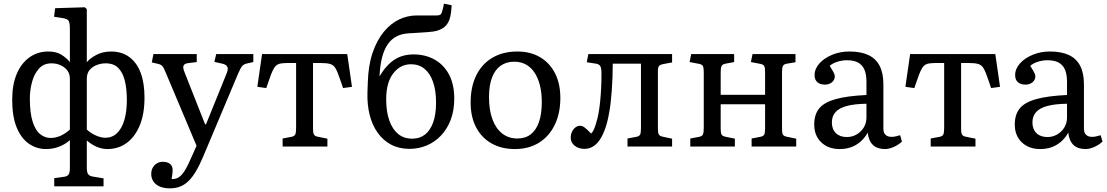

<svg xmlns="http://www.w3.org/2000/svg" viewBox="-20 -805 6082 1055"><path d="M278 219V174L335 166Q352 163 358 152Q364 141 364 119V-35Q337 -11 303.5 1.5Q270 14 233 14Q181 14 138.5 -15.5Q96 -45 71.5 -105Q47 -165 47 -258Q47 -340 72 -399Q97 -458 142 -490Q187 -522 245 -522Q288 -522 315.5 -505.5Q343 -489 364 -464V-646Q364 -678 357.5 -690Q351 -702 322 -706L277 -713L283 -760L446 -765L457 -755V-463Q473 -484 509 -503Q545 -522 590 -522Q649 -522 690 -492Q731 -462 752.5 -406Q774 -350 774 -269Q774 -178 747.5 -115Q721 -52 675.5 -19Q630 14 570 14Q542 14 513.5 2.5Q485 -9 457 -33V117Q457 141 464 151.5Q471 162 489 165L549 175V219ZM258 -47Q286 -47 312 -58.5Q338 -70 364 -93V-372Q364 -400 349.5 -418.5Q335 -437 312 -447Q289 -457 263 -457Q220 -457 194 -428Q168 -399 156 -354.5Q144 -310 144 -264Q144 -184 159.5 -136Q175 -88 201 -67.5Q227 -47 258 -47ZM559 -48Q596 -48 622.5 -73Q649 -98 663 -144.5Q677 -191 677 -255Q677 -316 666 -361Q655 -406 630 -431.5Q605 -457 561 -457Q536 -457 512 -448Q488 -439 472.5 -420.5Q457 -402 457 -373V-93Q480 -72 508 -60Q536 -48 559 -48Z M913 230Q866 230 838.5 208.5Q811 187 811 150Q811 122 829 103Q847 84 875 84Q898 84 912 94Q926 104 928 121Q929 127 928 141Q927 155 923 179Q944 180 961 170Q978 160 995.5 132Q1013 104 1035 52L1060 -4L892 -403Q880 -433 872.5 -441.5Q865 -450 849 -454L814 -462L823 -508H1061V-464L1013 -458Q995 -456 989 -445.5Q983 -435 994 -408L1107 -122H1112L1225 -401Q1235 -424 1229.5 -437Q1224 -450 1202 -455L1158 -465L1168 -508H1372V-464L1336 -456Q1320 -452 1311.5 -443Q1303 -434 1289 -402L1097 54Q1076 104 1055.5 138Q1035 172 1013.5 192Q992 212 967.5 221Q943 230 913 230Z M1533 0V-44L1581 -53Q1597 -56 1602 -65.5Q1607 -75 1607 -101V-459H1571Q1542 -459 1525 -456.5Q1508 -454 1497.5 -445Q1487 -436 1478 -416.5Q1469 -397 1458 -364L1443 -321L1394 -328L1420 -508H1888L1914 -328L1865 -321L1849 -368Q1835 -410 1824 -429Q1813 -448 1794 -453.5Q1775 -459 1736 -459H1700V-97Q1700 -75 1705 -66Q1710 -57 1725 -54L1779 -43V0Z M2230 13Q2173 13 2129.5 -10Q2086 -33 2056 -74.5Q2026 -116 2011.5 -172.5Q1997 -229 1999 -296L2001 -353Q2004 -448 2028 -517Q2052 -586 2090 -631.5Q2128 -677 2174 -698.5Q2220 -720 2268 -720Q2278 -720 2289 -720Q2300 -720 2320.5 -720Q2341 -720 2374 -720Q2392 -720 2397.5 -723Q2403 -726 2407 -734Q2410 -744 2414 -759Q2418 -774 2419 -785L2462 -776Q2460 -737 2453 -709Q2446 -681 2429 -663Q2412 -645 2378 -635Q2371 -633 2359 -631.5Q2347 -630 2329 -628.5Q2311 -627 2285.5 -625.5Q2260 -624 2227 -622Q2188 -620 2159 -605Q2130 -590 2110.5 -561.5Q2091 -533 2080 -491.5Q2069 -450 2066 -395L2065 -385Q2102 -447 2146.5 -476.5Q2191 -506 2253 -506Q2316 -506 2366.5 -478.5Q2417 -451 2446.5 -397Q2476 -343 2476 -263Q2476 -199 2457 -148Q2438 -97 2404 -61Q2370 -25 2325.5 -6Q2281 13 2230 13ZM2246 -43Q2286 -43 2315 -65.5Q2344 -88 2360 -132Q2376 -176 2376 -240Q2376 -308 2359.5 -355Q2343 -402 2312.5 -427Q2282 -452 2238 -452Q2180 -452 2141 -402Q2102 -352 2102 -259Q2102 -192 2119 -143.5Q2136 -95 2167.5 -69Q2199 -43 2246 -43Z M2809 14Q2735 14 2680 -17.5Q2625 -49 2595.5 -106.5Q2566 -164 2566 -242Q2566 -328 2597 -391Q2628 -454 2686 -488Q2744 -522 2823 -522Q2895 -522 2948 -490.5Q3001 -459 3030 -402Q3059 -345 3059 -267Q3059 -182 3028 -118.5Q2997 -55 2941 -20.5Q2885 14 2809 14ZM2823 -44Q2867 -44 2896.5 -67Q2926 -90 2941.5 -134.5Q2957 -179 2957 -243Q2957 -296 2946.5 -337Q2936 -378 2916.5 -407Q2897 -436 2869 -451Q2841 -466 2806 -466Q2762 -466 2731 -444Q2700 -422 2683.5 -379Q2667 -336 2667 -272Q2667 -200 2686 -149Q2705 -98 2740 -71Q2775 -44 2823 -44Z M3191 13Q3159 13 3137.5 -4.5Q3116 -22 3116 -48Q3116 -66 3123 -81Q3130 -96 3142 -105Q3154 -114 3167 -114Q3180 -114 3193 -104Q3206 -94 3228 -71Q3236 -78 3242.5 -92Q3249 -106 3255 -127Q3263 -151 3268.5 -181Q3274 -211 3277.5 -245.5Q3281 -280 3283 -318.5Q3285 -357 3285 -399Q3285 -429 3279 -440.5Q3273 -452 3256 -455L3204 -463L3213 -508H3673V-462L3625 -453Q3608 -450 3601.5 -442.5Q3595 -435 3595 -417V-96Q3595 -74 3600.5 -65.5Q3606 -57 3621 -54L3673 -43V0H3428V-44L3476 -53Q3492 -56 3497 -65Q3502 -74 3502 -100V-455H3347Q3347 -417 3345.5 -379.5Q3344 -342 3341.5 -307.5Q3339 -273 3335.5 -241.5Q3332 -210 3327 -185Q3319 -137 3306 -100Q3293 -63 3276.5 -38Q3260 -13 3238.5 0Q3217 13 3191 13Z M3773 0V-44L3821 -53Q3837 -56 3842 -65.5Q3847 -75 3847 -101V-410Q3847 -434 3842 -442.5Q3837 -451 3822 -454L3769 -464L3778 -508H4014V-464L3966 -455Q3950 -452 3945 -442.5Q3940 -433 3940 -407V-284H4184V-411Q4184 -434 4179 -442.5Q4174 -451 4158 -454L4106 -464L4115 -508H4351V-463L4303 -455Q4287 -452 4282 -442.5Q4277 -433 4277 -407V-96Q4277 -74 4282 -65.5Q4287 -57 4302 -54L4355 -43V0H4110V-44L4157 -53Q4174 -56 4179 -65Q4184 -74 4184 -100V-232H3940V-97Q3940 -74 3945 -65.5Q3950 -57 3965 -54L4018 -43V0Z M4594 14Q4531 14 4492.5 -23Q4454 -60 4454 -121Q4454 -176 4481.5 -209.5Q4509 -243 4572 -260.5Q4635 -278 4741 -283V-356Q4741 -397 4729.5 -423Q4718 -449 4694.5 -461.5Q4671 -474 4633 -474Q4606 -474 4579 -465Q4552 -456 4539 -443Q4549 -427 4555.5 -416Q4562 -405 4564.5 -397.5Q4567 -390 4567 -385Q4567 -366 4551.5 -353Q4536 -340 4513 -340Q4486 -340 4471 -353.5Q4456 -367 4456 -392Q4456 -427 4482.5 -456.5Q4509 -486 4552.5 -504Q4596 -522 4647 -522Q4710 -522 4751.5 -502.5Q4793 -483 4813.5 -443Q4834 -403 4834 -342V-98Q4834 -76 4845.5 -64.5Q4857 -53 4879 -53Q4890 -53 4901 -55.5Q4912 -58 4926 -62L4936 -27Q4917 -9 4891 2.5Q4865 14 4843 14Q4800 14 4776.5 -8.5Q4753 -31 4748 -76Q4730 -45 4707 -25.5Q4684 -6 4656 4Q4628 14 4594 14ZM4633 -52Q4663 -52 4687.5 -66.5Q4712 -81 4726.5 -105Q4741 -129 4741 -159V-235Q4676 -234 4634 -223Q4592 -212 4571.5 -189.5Q4551 -167 4551 -132Q4551 -95 4573 -73.5Q4595 -52 4633 -52Z M5094 0V-44L5142 -53Q5158 -56 5163 -65.5Q5168 -75 5168 -101V-459H5132Q5103 -459 5086 -456.5Q5069 -454 5058.5 -445Q5048 -436 5039 -416.5Q5030 -397 5019 -364L5004 -321L4955 -328L4981 -508H5449L5475 -328L5426 -321L5410 -368Q5396 -410 5385 -429Q5374 -448 5355 -453.5Q5336 -459 5297 -459H5261V-97Q5261 -75 5266 -66Q5271 -57 5286 -54L5340 -43V0Z M5696 14Q5633 14 5594.5 -23Q5556 -60 5556 -121Q5556 -176 5583.5 -209.5Q5611 -243 5674 -260.5Q5737 -278 5843 -283V-356Q5843 -397 5831.5 -423Q5820 -449 5796.5 -461.5Q5773 -474 5735 -474Q5708 -474 5681 -465Q5654 -456 5641 -443Q5651 -427 5657.5 -416Q5664 -405 5666.5 -397.5Q5669 -390 5669 -385Q5669 -366 5653.5 -353Q5638 -340 5615 -340Q5588 -340 5573 -353.5Q5558 -367 5558 -392Q5558 -427 5584.5 -456.5Q5611 -486 5654.5 -504Q5698 -522 5749 -522Q5812 -522 5853.5 -502.5Q5895 -483 5915.5 -443Q5936 -403 5936 -342V-98Q5936 -76 5947.5 -64.5Q5959 -53 5981 -53Q5992 -53 6003 -55.5Q6014 -58 6028 -62L6038 -27Q6019 -9 5993 2.5Q5967 14 5945 14Q5902 14 5878.5 -8.5Q5855 -31 5850 -76Q5832 -45 5809 -25.5Q5786 -6 5758 4Q5730 14 5696 14ZM5735 -52Q5765 -52 5789.5 -66.5Q5814 -81 5828.5 -105Q5843 -129 5843 -159V-235Q5778 -234 5736 -223Q5694 -212 5673.5 -189.5Q5653 -167 5653 -132Q5653 -95 5675 -73.5Q5697 -52 5735 -52Z"/></svg>

Font: Literata 18pt
Style: Regular
Weight: 400
Designer: Latin by Veronika Burian and Jose Scaglione. Greek by Irene Vlachou. Cyrillic by Vera Evstafieva.
Foundry: TypeTogether
Version: Version 3.103;gftools[0.9.29]